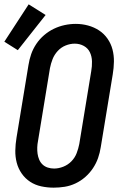

<svg xmlns="http://www.w3.org/2000/svg" viewBox="-43 -856 563 884"><path d="M204 8Q175 8 147 2Q119 -4 96 -19Q73 -34 57 -57Q41 -80 34 -107Q27 -134 27.5 -163Q28 -192 33 -222L88 -556Q92 -582 100.5 -606.5Q109 -631 124 -653.5Q139 -676 160 -694Q181 -712 205 -723.5Q229 -735 254.5 -740.5Q280 -746 306 -746Q335 -746 362.5 -738.5Q390 -731 413 -716Q436 -701 452 -678Q468 -655 475 -628Q482 -601 481.5 -572Q481 -543 476 -513L421 -179Q417 -153 408.5 -128.5Q400 -104 385 -81.5Q370 -59 349.5 -41Q329 -23 304.5 -11.5Q280 0 254.5 4Q229 8 204 8ZM206 -80Q227 -80 248.5 -88.5Q270 -97 286 -113.5Q302 -130 310 -151Q318 -172 322 -193L377 -528Q381 -550 380.5 -573Q380 -596 371 -615Q362 -634 343 -644.5Q324 -655 301 -655Q280 -655 259 -646.5Q238 -638 222.5 -621Q207 -604 199 -583.5Q191 -563 187 -542L132 -207Q129 -192 128.5 -177Q128 -162 130 -148Q132 -134 137.5 -121Q143 -108 153 -98.5Q163 -89 177 -84.5Q191 -80 206 -80Q206 -80 206 -80Q206 -80 206 -80ZM39 -625 -23 -664 89 -836 167 -787Z"/></svg>

Font: Iosevka Curly Semibold Oblique
Style: Regular
Weight: 600
Italic angle: -9°
Monospace: yes
Designer: Belleve Invis
Foundry: Belleve Invis
Version: Version 11.1.0; ttfautohint (v1.8.3)